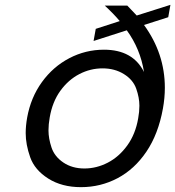

<svg xmlns="http://www.w3.org/2000/svg" viewBox="-20 -763 723 792"><path d="M574 -660Q660 -542 660 -401Q660 -359 652 -315Q633 -210 584 -137.5Q535 -65 465 -28Q395 9 314 9Q235 9 179 -26.5Q123 -62 104.5 -114.5Q86 -167 86 -214Q86 -244 92 -278Q107 -361 153 -424.5Q199 -488 266 -523Q333 -558 409 -558Q528 -558 574 -466Q559 -561 503 -638L366 -594L375 -644L474 -676Q448 -707 412 -740H505Q539 -705 544 -699L683 -743L674 -692ZM328 -68Q378 -68 424.5 -92Q471 -116 505 -163Q539 -210 550 -275Q555 -302 555 -327Q555 -360 542 -397Q529 -434 491 -457.5Q453 -481 403 -481Q353 -481 307.5 -457.5Q262 -434 229 -388.5Q196 -343 185 -278Q180 -250 180 -225Q180 -192 192.5 -154.5Q205 -117 241.5 -92.5Q278 -68 328 -68Z"/></svg>

Font: Fz Poppins
Style: Italic
Weight: 400
Italic angle: -10°
Designer: Ninad Kale (Devanagari), Jonny Pinhorn (Latin)
Foundry: Indian Type Foundry
Version: Vit hóa bi Vntype.Com & FontZin.Com